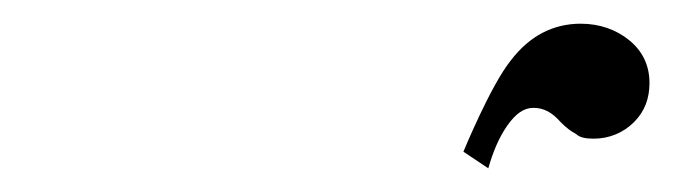

<svg xmlns="http://www.w3.org/2000/svg" viewBox="-20 -636 568 162"><path d="M371 -508C371 -508 392 -494 392 -494C392 -494 392 -494 392 -494C396 -508 401 -520 408 -530C415 -540 422 -545 430 -545C430 -545 430 -545 430 -545C439 -545 446 -541 453 -533C453 -533 453 -533 453 -533C458 -528 462 -525 466 -523C469 -520 474 -519 481 -519C481 -519 481 -519 481 -519C494 -519 506 -524 515 -533C524 -542 528 -553 528 -566C528 -566 528 -566 528 -566C528 -581 522 -593 511 -602C500 -611 486 -616 470 -616C470 -616 470 -616 470 -616C447 -616 427 -606 411 -585C394 -564 371 -508 371 -508Z"/></svg>

Font: Only Serifs
Style: Regular
Weight: 500
Designer: Matt LaGrandeur
Version: Version 0.001